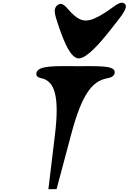

<svg xmlns="http://www.w3.org/2000/svg" viewBox="-20 -1305 926 1381"><path d="M375 -334 328 56 387 55 491 -335C569 -628 641 -718 746 -741C758 -744 807 -748 805 -788C802 -835 687 -829 535 -829C388 -829 252 -837 242 -780C236 -747 270 -745 283 -741C370 -719 410 -619 375 -334ZM547 -885C604 -885 701 -996 780 -1097C839 -1175 916 -1256 873 -1281C841 -1300 796 -1253 739 -1216C615 -1138 569 -1138 491 -1215C464 -1241 432 -1301 391 -1266C354 -1234 385 -1175 408 -1098C444 -997 490 -885 547 -885Z"/></svg>

Font: Venom Sans
Style: BdObl
Weight: 700
Version: Version 1.001